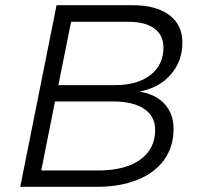

<svg xmlns="http://www.w3.org/2000/svg" viewBox="-20 -720 761 740"><path d="M649 -223Q649 -155 613 -104.5Q577 -54 510 -27Q443 0 354 0H58L198 -700H490Q582 -700 632.5 -662Q683 -624 683 -556Q683 -484 638 -432.5Q593 -381 517 -367Q580 -357 614.5 -319Q649 -281 649 -223ZM475 -636H254L205 -392H425Q510 -392 560 -431Q610 -470 610 -537Q610 -584 575 -610Q540 -636 475 -636ZM578 -219Q578 -272 535.5 -300.5Q493 -329 414 -329H192L139 -63H359Q462 -63 520 -104.5Q578 -146 578 -219Z"/></svg>

Font: TypoPRO Montserrat Alternates
Style: Italic
Weight: 300
Italic angle: -11.3°
Designer: Julieta Ulanovsky
Foundry: Julieta Ulanovsky
Version: Version 6.001